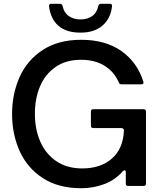

<svg xmlns="http://www.w3.org/2000/svg" viewBox="-20 -986 853 1018"><path d="M44 -381Q44 -488 84 -577.5Q124 -667 206.5 -721Q289 -775 410 -775Q539 -775 623.5 -715.5Q708 -656 740 -553Q741 -551 741 -548Q741 -539 729 -539H624Q613 -539 610 -549Q585 -606 534 -637.5Q483 -669 409 -669Q329 -669 274 -630.5Q219 -592 192 -527.5Q165 -463 165 -383Q165 -301 193.5 -235.5Q222 -170 278.5 -131.5Q335 -93 416 -93Q514 -93 573.5 -145.5Q633 -198 637 -293V-295Q637 -300 633 -303.5Q629 -307 624 -307H475Q462 -307 462 -320V-394Q462 -407 475 -407H741Q754 -407 754 -394V-13Q754 0 741 0H660Q647 0 647 -13V-73Q647 -83 641 -83Q636 -83 630 -77Q591 -32 533 -10Q475 12 411 12Q289 12 206.5 -42Q124 -96 84 -185.5Q44 -275 44 -381ZM240 -953V-955Q240 -966 252 -966H298Q309 -966 312 -954Q319 -919 344.5 -901Q370 -883 407 -883Q444 -883 469 -901Q494 -919 501 -954Q504 -966 515 -966H562Q575 -966 574 -953Q567 -888 523.5 -850.5Q480 -813 407 -813Q331 -813 289.5 -849.5Q248 -886 240 -953Z"/></svg>

Font: Open Sauce Two Medium
Style: Regular
Weight: 500
Designer: Alfredo Marco Pradil
Foundry: Creative Sauce Fz LLC
Version: Version 1.477